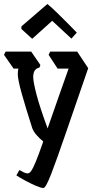

<svg xmlns="http://www.w3.org/2000/svg" viewBox="-51 -752 483 960"><path d="M110 -112Q76 -218 57 -286.5Q38 -355 38 -381Q38 -399 41 -409H17L-31 -478L-23 -494H105L151 -427L146 -414Q115 -408 115 -367Q115 -343 131.5 -279.5Q148 -216 187 -110Q217 -197 244.5 -274.5Q272 -352 292 -409H237L192 -478L200 -494H335L390 -411Q325 -223 279 -89Q233 45 205.5 116.5Q178 188 166 188Q154 188 127.5 176.5Q101 165 73.5 150Q46 135 31 125L46 98Q56 104 67 109.5Q78 115 88 115Q96 115 105 102.5Q114 90 127.5 57.5Q141 25 162 -35Q164 -40 165 -45Q147 -59 131.5 -77Q116 -95 110 -112ZM56 -620 186 -732Q206 -716 234.5 -688Q263 -660 290.5 -632.5Q318 -605 333 -589L306 -559L210 -648L110 -558L56 -607Z"/></svg>

Font: Jaini
Style: Regular
Weight: 400
Designer: Maithili Shingre, Girish Dalvi (Devanagari), Taresh Vohra (Latin)
Foundry: Ek Type
Version: Version 2.000; ttfautohint (v1.8.4.7-5d5b)